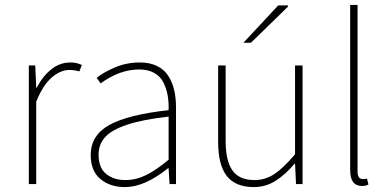

<svg xmlns="http://www.w3.org/2000/svg" viewBox="-20 -742 1565 774"><path d="M96.2 0V-478H122.1L126 -388.2H127.9Q151.9 -434.6 186.5 -462.4Q221.2 -490.2 264.2 -490.2Q289.1 -490.2 310.1 -480L299.8 -454.1Q281.2 -460 259.8 -460Q223.6 -460 188.2 -429.2Q152.8 -398.4 126 -332V0Z M483.9 12.2Q423.8 12.2 384.8 -20.3Q345.7 -52.7 345.7 -117.2Q345.7 -196.3 420.4 -238Q495.1 -279.8 659.7 -297.9Q660.6 -330.1 656 -356.9Q651.4 -383.8 639.2 -408.7Q627 -433.6 602.1 -447.8Q577.1 -461.9 541.5 -461.9Q461.9 -461.9 385.7 -405.8L369.6 -428.2Q398.9 -451.7 445.1 -470.9Q491.2 -490.2 543.5 -490.2Q584 -490.2 613.3 -475.8Q642.6 -461.4 658.7 -435.8Q674.8 -410.2 682.1 -379.2Q689.5 -348.1 689.5 -310.1V0H663.6L659.7 -64H657.7Q563 12.2 483.9 12.2ZM485.8 -16.1Q527.8 -16.1 568.8 -36.1Q609.9 -56.2 659.7 -98.1V-272Q555.7 -260.3 493.2 -239.5Q430.7 -218.8 404.1 -189.5Q377.4 -160.2 377.4 -118.2Q377.4 -65.9 407.7 -41Q438 -16.1 485.8 -16.1Z M1003.4 12.2Q929.7 12.2 894.5 -32.2Q859.4 -76.7 859.4 -169.9V-478H889.6V-173.8Q889.6 -93.3 917.2 -54.7Q944.8 -16.1 1005.4 -16.1Q1049.3 -16.1 1085.9 -40.3Q1122.6 -64.5 1169.4 -120.1V-478H1199.7V0H1173.3L1169.4 -82H1167.5Q1128.4 -36.1 1089.1 -12Q1049.8 12.2 1003.4 12.2ZM961.4 -569.8 1101.6 -720.2H1139.6L1141.6 -715.8L991.7 -569.8Z M1439.5 7.8Q1391.6 7.8 1391.6 -56.2V-722.2H1421.4V-49.8Q1421.4 -20 1443.4 -20Q1451.7 -20 1459.5 -22L1465.3 2Q1453.6 7.8 1439.5 7.8Z"/></svg>

Font: Source Sans 3 ExtraLight
Style: Regular
Weight: 200
Designer: Paul D. Hunt
Foundry: Adobe
Version: Version 3.052;hotconv 1.1.0;makeotfexe 2.6.0